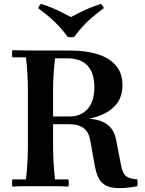

<svg xmlns="http://www.w3.org/2000/svg" viewBox="-20 -961 746 991"><path d="M689 -35Q692 -18 689 0Q662 5 639.5 7.5Q617 10 599 10Q553 10 527.5 -3Q502 -16 489 -42Q476 -68 469 -107L446 -236Q439 -278 412.5 -299Q386 -320 336 -320H192V-360H342Q397 -360 432 -398.5Q467 -437 467 -511Q467 -584 432 -622Q397 -660 327 -660H264Q259 -615 256.5 -575Q254 -535 254 -490V-210Q254 -165 256.5 -121.5Q259 -78 264 -35H333Q337 -17 333 2Q299 0 261.5 0Q224 0 189 0Q155 0 117 0Q79 0 44 2Q40 -17 44 -35H114Q119 -78 121.5 -121.5Q124 -165 124 -210V-490Q124 -535 121.5 -578.5Q119 -622 114 -665H44Q40 -684 44 -702Q79 -701 117 -700.5Q155 -700 189 -700H347Q421 -700 481 -682Q541 -664 576.5 -625Q612 -586 612 -521Q612 -468 587.5 -432.5Q563 -397 523.5 -377Q484 -357 439 -348Q501 -344 535 -317.5Q569 -291 579 -241L605 -107Q613 -65 631 -51.5Q649 -38 689 -35ZM501 -941Q512 -931 516 -919Q476 -889 450.5 -867Q425 -845 405.5 -823Q386 -801 362 -770Q346 -767 330 -770Q307 -801 287 -823Q267 -845 242 -867Q217 -889 177 -919Q181 -931 192 -941Q226 -930 251 -919.5Q276 -909 298 -898Q320 -887 346 -873Q373 -887 395 -898Q417 -909 442 -919.5Q467 -930 501 -941Z"/></svg>

Font: Poltawski Nowy SemiBold
Style: Regular
Weight: 600
Version: Version 1.001;gftools[0.9.25]